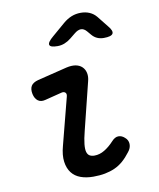

<svg xmlns="http://www.w3.org/2000/svg" viewBox="-88 -854 775 933"><g transform="rotate(-10 300.0 -387.5)"><path d="M132 -398Q109 -392 94.5 -403Q80 -414 75 -437Q70 -462 79 -477Q88 -492 114 -499L260 -535Q286 -541 305.5 -537.5Q325 -534 337.5 -522Q350 -510 354 -491.5Q358 -473 352 -451L294 -217Q284 -178 281.5 -153Q279 -128 283 -114.5Q287 -101 296.5 -95.5Q306 -90 320 -90Q346 -90 370.5 -105Q395 -120 416 -143Q433 -162 450 -162Q467 -162 481 -149Q497 -136 497.5 -116Q498 -96 483 -78Q465 -54 445.5 -37Q426 -20 403.5 -10Q381 0 355 5Q329 10 297 10Q262 10 234.5 0Q207 -10 190.5 -31.5Q174 -53 169.5 -86Q165 -119 177 -163L237 -395Q241 -409 234 -415.5Q227 -422 215 -419ZM236 -645Q200 -645 196.5 -658Q193 -671 223 -696L287 -751Q307 -768 328.5 -776.5Q350 -785 374 -785Q398 -785 417.5 -776.5Q437 -768 451 -751L494 -697Q516 -671 508.5 -658Q501 -645 464 -645Q446 -645 431.5 -651.5Q417 -658 406 -671L389 -691Q376 -706 361 -706Q346 -706 328 -691L302 -670Q287 -658 270.5 -651.5Q254 -645 236 -645Z"/></g></svg>

Font: Maple Mono Medium
Style: Italic
Weight: 500
Italic angle: -10°
Monospace: yes
Designer: subframe7536
Version: Version 7.000